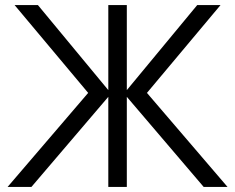

<svg xmlns="http://www.w3.org/2000/svg" viewBox="-20 -740 930 760"><path d="M329 -372.3 37.7 -720H130L408.7 -383.3V-720H482V-383.3L760.7 -720H853L561.7 -372.3L880.7 0H786.3L482 -356.7V0H408.7V-356.7L104.3 0H10Z"/></svg>

Font: Tap Sans
Style: Regular
Weight: 400
Designer: Tap Payments
Foundry: Tap Payments
Version: Version 1.001;Glyphs 3.1.2 (3151)